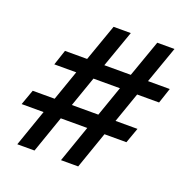

<svg xmlns="http://www.w3.org/2000/svg" viewBox="-127 -833 936 954"><g transform="rotate(20 341.0 -356.0)"><path d="M45 -276H161L217 -436H101L128 -517H245L314 -712H405L336 -517H476L545 -712H636L567 -517H682L655 -436H539L483 -276H599L570 -195H454L386 0H295L363 -195H223L155 0H64L132 -195H16ZM308 -436 252 -276H392L448 -436Z"/></g></svg>

Font: Creato Display Medium
Style: Italic
Weight: 500
Italic angle: -10°
Version: Version 1.000